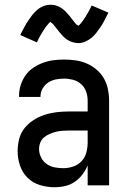

<svg xmlns="http://www.w3.org/2000/svg" viewBox="-20 -778 540 806"><path d="M208 8Q178 8 148 -1Q118 -10 96 -31.5Q74 -53 64 -83Q54 -113 54 -143Q54 -169 60.5 -194.5Q67 -220 83 -240Q99 -260 121 -274Q143 -288 167.5 -296Q192 -304 217.5 -307Q243 -310 269 -310H348V-355Q348 -375 341.5 -393.5Q335 -412 320.5 -425Q306 -438 287 -443Q268 -448 249 -448Q231 -448 214 -444.5Q197 -441 182.5 -431.5Q168 -422 159 -406.5Q150 -391 150 -374V-371H60V-376Q60 -399 67 -421Q74 -443 87 -461.5Q100 -480 119 -493Q138 -506 159.5 -514Q181 -522 203.5 -525Q226 -528 249 -528Q273 -528 297.5 -524.5Q322 -521 344 -511.5Q366 -502 385 -486Q404 -470 416 -449Q428 -428 433 -404Q438 -380 438 -355V0H348V-84Q340 -64 326 -45.5Q312 -27 293.5 -14.5Q275 -2 253 3Q231 8 208 8ZM246 -72Q267 -72 287.5 -79Q308 -86 322.5 -101.5Q337 -117 342.5 -138Q348 -159 348 -180V-230H269Q255 -230 241 -229Q227 -228 214 -224.5Q201 -221 188 -215.5Q175 -210 164.5 -201Q154 -192 149 -179Q144 -166 144 -152Q144 -134 152.5 -117Q161 -100 176 -89.5Q191 -79 209 -75.5Q227 -72 246 -72ZM308 -597Q303 -597 298 -598Q293 -599 288.5 -600Q284 -601 279.5 -602.5Q275 -604 270.5 -606.5Q266 -609 262 -611.5Q258 -614 254.5 -617Q251 -620 247 -623.5Q243 -627 240 -631Q237 -635 233.5 -638.5Q230 -642 227.5 -645.5Q225 -649 222 -652.5Q219 -656 215.5 -660.5Q212 -665 208.5 -669.5Q205 -674 202.5 -677Q200 -680 195.5 -682.5Q191 -685 191 -689H194Q194 -688 191 -686Q188 -684 185.5 -681Q183 -678 181 -675.5Q179 -673 177.5 -671.5Q176 -670 174.5 -668Q173 -666 171.5 -664Q170 -662 168.5 -659.5Q167 -657 165.5 -654.5Q164 -652 162 -649.5Q160 -647 158.5 -644Q157 -641 155 -638Q153 -635 151 -631.5Q149 -628 147 -624.5Q145 -621 143 -617Q141 -613 139 -609Q137 -605 135 -600L65 -631Q74 -649 82 -664Q90 -679 98.5 -691.5Q107 -704 115 -714.5Q123 -725 135 -735.5Q147 -746 161.5 -752Q176 -758 192 -758Q197 -758 202 -757.5Q207 -757 211.5 -756Q216 -755 220.5 -753Q225 -751 229.5 -749Q234 -747 238 -744Q242 -741 245.5 -738.5Q249 -736 253 -732Q257 -728 260 -724.5Q263 -721 266.5 -717.5Q270 -714 272.5 -710.5Q275 -707 278 -703.5Q281 -700 284.5 -695Q288 -690 291.5 -686Q295 -682 297.5 -678.5Q300 -675 304.5 -673Q309 -671 309 -667H306Q306 -668 309 -670Q312 -672 314.5 -674.5Q317 -677 319 -679.5Q321 -682 322.5 -684Q324 -686 325.5 -688Q327 -690 328.5 -692Q330 -694 331.5 -696Q333 -698 334.5 -700.5Q336 -703 338 -706Q340 -709 341.5 -712Q343 -715 345 -718Q347 -721 349 -724.5Q351 -728 353 -731.5Q355 -735 357 -739Q359 -743 361 -747Q363 -751 365 -755L435 -725Q426 -707 418 -691.5Q410 -676 401.5 -664Q393 -652 385 -641Q377 -630 365 -620Q353 -610 338.5 -603.5Q324 -597 308 -597Z"/></svg>

Font: Iosevka Term Curly Medium
Style: Regular
Weight: 500
Designer: Belleve Invis
Foundry: Belleve Invis
Version: Version 32.3.0